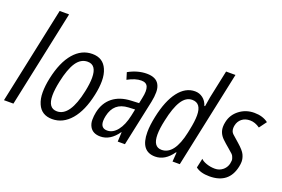

<svg xmlns="http://www.w3.org/2000/svg" viewBox="-116 -1084 2081 1418"><g transform="rotate(20 925.0 -375.0)"><path d="M59.1 0H-15.1L146 -759.8H220.2Z M599.1 -470.7Q616.2 -431.6 616.2 -380.1Q616.2 -328.6 603 -268.1Q574.7 -134.8 512.5 -62.5Q450.2 9.8 366 9.8Q281.7 9.8 250.5 -62.5Q233.4 -101.1 233.4 -152.8Q233.4 -204.6 246.6 -266.1Q275.4 -401.4 336.9 -472.9Q398.4 -544.4 482.9 -544.4Q567.4 -544.4 599.1 -470.7ZM309.1 -156.7Q309.1 -56.2 379.9 -56.2Q481.9 -56.2 526.4 -268.1Q540 -332.5 540 -377.4Q540 -478.5 469.7 -478.5Q416.5 -478.5 381.1 -426.8Q345.7 -375 323.2 -268.1Q309.1 -202.1 309.1 -156.7Z M783.2 -450.7 766.6 -504.9Q838.9 -544.9 910.6 -544.9Q982.4 -544.9 1007.3 -500.5Q1021.5 -475.6 1021.5 -439.7Q1021.5 -403.8 1012.7 -361.8L935.5 0H878.9L882.3 -74.2H879.9Q821.8 8.8 744.1 8.8Q685.5 8.8 661.6 -32.2Q647.5 -56.6 647.5 -87.2Q647.5 -117.7 653.8 -147.9Q670.4 -226.6 725.6 -270.3Q780.8 -314 867.7 -317.9L930.2 -320.8L939 -362.8Q946.3 -396.5 946.3 -418.5Q946.3 -440.4 940.9 -454.1Q929.7 -483.4 889.6 -483.4Q842.8 -483.4 783.2 -450.7ZM725.6 -106.9Q725.6 -49.8 776.9 -49.8Q821.8 -49.8 856.4 -93.5Q891.1 -137.2 907.7 -214.8L918.5 -266.6Q902.8 -266.1 868.2 -264.2Q810.1 -261.2 776.4 -232.2Q742.7 -203.1 730.5 -147Q725.6 -124 725.6 -106.9Z M1310.5 -72.8Q1252.9 9.8 1175.3 9.8Q1060.5 9.8 1060.5 -141.1Q1060.5 -194.3 1075.7 -266.1Q1104 -399.9 1159.4 -472.2Q1214.8 -544.4 1289.6 -544.4Q1324.2 -544.4 1351.3 -523.9Q1378.4 -503.4 1390.1 -466.3H1395.5Q1403.3 -517.1 1407.7 -540L1454.1 -759.8H1527.8L1366.7 0H1309.6Q1311 -22.5 1314.9 -72.8ZM1136.7 -149.9Q1136.7 -53.2 1203.1 -53.2Q1303.7 -53.2 1343.3 -239.7L1348.6 -265.6Q1363.3 -335.4 1363.3 -381.3Q1363.3 -478 1291.5 -478Q1242.2 -478 1208.3 -424.6Q1174.3 -371.1 1151.9 -264.6Q1136.7 -196.3 1136.7 -149.9Z M1682.1 -78.6Q1715.8 -106.4 1718.3 -155.3Q1718.8 -165.5 1715.1 -174.8Q1711.4 -184.1 1709.2 -189.5Q1707 -194.8 1698.7 -203.6Q1687 -215.3 1661.4 -236.3Q1635.7 -257.3 1610.8 -281.2Q1571.8 -318.8 1571.8 -369.1Q1571.8 -386.7 1576.2 -406.7Q1588.4 -467.3 1638.7 -506.1Q1689 -544.9 1755.4 -544.9Q1821.8 -544.9 1865.2 -511.7L1822.8 -454.1Q1784.2 -481.4 1745.1 -481.4Q1706.1 -481.4 1680.9 -460.9Q1655.8 -440.4 1648.9 -407.2Q1646.5 -395.5 1646.5 -385.3Q1646.5 -357.9 1664.1 -341.8L1717.8 -294.4Q1763.7 -254.4 1776.4 -227.5Q1789.6 -199.7 1789.6 -172.9Q1789.6 -154.8 1784.7 -132.3Q1754.4 9.8 1602.1 9.8Q1531.7 9.8 1493.7 -20.5L1509.8 -94.2Q1522.9 -79.1 1554.4 -68.1Q1585.9 -57.1 1620.8 -57.1Q1655.8 -57.1 1682.1 -78.6Z"/></g></svg>

Font: Open Sans Hebrew Condensed
Style: Italic
Weight: 400
Width: 3
Italic angle: -12°
Foundry: Ascender Corporation, Yanek Iontef
Version: Version 2.001;PS 002.001;hotconv 1.0.70;makeotf.lib2.5.58329